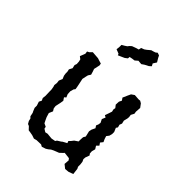

<svg xmlns="http://www.w3.org/2000/svg" viewBox="-213 -848 966 966"><g transform="rotate(45 269.5 -365.5)"><path d="M258 8 247 2 216 3 201 7 183 1 167 -2 153 -4 138 -20 128 -24 120 -38 117 -52 109 -60 105 -80 101 -88 94 -105V-121L87 -142L94 -156L88 -169L90 -186L89 -216V-229L86 -247L83 -256L85 -273L83 -288L91 -307L84 -324L82 -338V-350L79 -364L88 -381L84 -399L88 -411L87 -427L84 -440L71 -450L82 -478L80 -492L90 -497L103 -510L143 -507L152 -504L172 -498L174 -487L167 -455L172 -441L177 -424L168 -410L165 -397L161 -378L168 -345L171 -330L173 -317L167 -309L162 -291L163 -271L170 -255L161 -247L171 -232L168 -214L162 -186L164 -171L172 -158L163 -137L170 -114L178 -97L184 -85L201 -77L203 -66L219 -56L232 -59L263 -56L285 -60L290 -68L308 -79L314 -84L336 -96L332 -107L341 -116L351 -129L370 -142V-156L371 -173L378 -185L371 -215L374 -230L383 -249L375 -261L380 -273L382 -286L373 -304L381 -323L370 -329L376 -346L383 -367L380 -379L382 -391L371 -405L372 -427L379 -441L370 -454L381 -479L389 -496L405 -507L434 -505L444 -506L456 -499L470 -480L468 -452L470 -439L461 -422L463 -408L462 -397L457 -377L461 -360L456 -347L460 -332L454 -323L463 -302V-288L459 -272L449 -259L454 -243L461 -228L450 -214L459 -201L447 -189L457 -173L452 -154L453 -139L459 -131L451 -109L450 -96L456 -83L458 -66V-50L463 -40L467 -7L442 2L420 4L400 -12L402 -39L395 -48L361 -52L358 -48L341 -32L328 -27L313 -21L301 -15L290 -6L279 1ZM203 -588 200 -596 190 -600 177 -605 179 -623V-638L193 -646L205 -654L211 -662L221 -671L243 -679L257 -683L260 -697L276 -703L286 -710L304 -725L315 -728L327 -732L336 -739L350 -734L356 -722L368 -702L356 -683L363 -670L352 -660L340 -654L331 -649L318 -640L305 -641L296 -642L281 -629L266 -627L251 -624L250 -613L237 -603L226 -598Z"/></g></svg>

Font: Winky Rough Light
Style: Regular
Weight: 300
Designer: Simon Atzbach
Foundry: typofactur
Version: Version 1.206; ttfautohint (v1.8.4.7-5d5b)